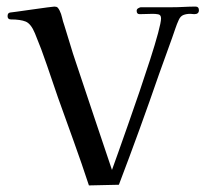

<svg xmlns="http://www.w3.org/2000/svg" viewBox="-20 -559 624 583"><path d="M584 -528Q584 -516 570 -516Q567 -516 564 -516.5Q561 -517 558 -517Q546 -517 537 -513.5Q528 -510 523 -499Q517 -486 512.5 -472.5Q508 -459 503 -445Q493 -417 483 -389.5Q473 -362 463 -334Q434 -250 403.5 -166Q373 -82 341 2L250 4Q228 -63 204 -129.5Q180 -196 156 -263Q139 -312 122.5 -361Q106 -410 86 -458Q74 -487 58 -493.5Q42 -500 13 -500Q3 -500 3 -510Q3 -520 11 -521Q11 -521 30.5 -523.5Q50 -526 76.5 -530Q103 -534 123.5 -536.5Q144 -539 145 -539Q152 -539 155 -536Q158 -533 161 -527Q166 -517 168.5 -505.5Q171 -494 175 -483Q184 -455 192.5 -426Q201 -397 211 -368Q238 -286 265.5 -205Q293 -124 320 -43Q326 -59 339 -96Q352 -133 369 -181Q386 -229 403.5 -280.5Q421 -332 436 -378.5Q451 -425 460 -458.5Q469 -492 469 -503Q469 -514 460.5 -515.5Q452 -517 444 -517Q434 -517 424.5 -516.5Q415 -516 404 -516Q395 -516 395 -526Q395 -531 399 -533.5Q403 -536 407 -537Q412 -537 417 -537Q422 -537 426 -537H502Q520 -537 538 -538Q556 -539 574 -539Q584 -539 584 -528Z"/></svg>

Font: Kaisei HarunoUmi
Style: Regular
Weight: 400
Designer: Font-Kai, 金井和夫
Foundry: KAZUO KANAI
Version: Version 5.003